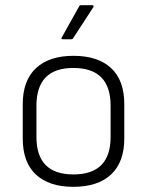

<svg xmlns="http://www.w3.org/2000/svg" viewBox="-20 -711 569 743"><path d="M264 12Q170 12 119 -35.5Q68 -83 68 -175V-308Q68 -399 119 -447Q170 -495 264 -495Q359 -495 410 -447.5Q461 -400 461 -308V-175Q461 -84 410 -36Q359 12 264 12ZM264 -36Q408 -36 408 -181V-302Q408 -448 264 -448Q121 -448 121 -302V-181Q121 -36 264 -36ZM222 -559Q215 -559 219 -566L286 -686Q288 -691 294 -691H338Q341 -691 342 -688.5Q343 -686 341 -683L263 -563Q261 -559 256 -559Z"/></svg>

Font: Sofia Sans Light
Style: Regular
Weight: 300
Designer: Botio Nikoltchev, Ani Petrova
Foundry: lettersoup
Version: Version 4.100; ttfautohint (v1.8.3)